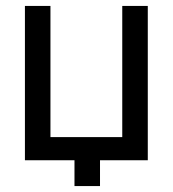

<svg xmlns="http://www.w3.org/2000/svg" viewBox="-20 -540 582 647"><path d="M64 0V-520H150V-78H392V-520H478V0H317V87H231V0Z"/></svg>

Font: Liter
Style: Regular
Weight: 400
Designer: Anton Skugarov
Foundry: skugi
Version: Version 1.004; ttfautohint (v1.8.4.7-5d5b)